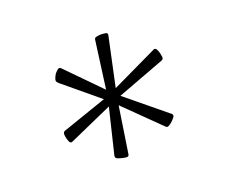

<svg xmlns="http://www.w3.org/2000/svg" viewBox="-86 -929 856 728"><g transform="rotate(-20 342.5 -564.5)"><path d="M352 -789Q353 -797 362 -798Q370 -800 379.5 -800Q389 -800 399 -798Q406 -797 405 -788L356 -559L322 -337Q321 -329 312 -329Q302 -330 292.5 -332.5Q283 -335 276 -338Q269 -341 270 -350L322 -565ZM139 -455Q132 -451 127 -459Q123 -468 121 -476.5Q119 -485 119 -493Q120 -502 128 -504L328 -573L548 -678Q554 -681 559 -674Q564 -665 566 -656.5Q568 -648 569 -639Q569 -631 561 -628L348 -548ZM168 -680Q162 -685 159.5 -689Q157 -693 159 -700Q161 -707 168 -719Q172 -723 175 -726.5Q178 -730 181 -732Q188 -737 194 -731L350 -572L530 -424Q535 -418 530 -411Q524 -403 517 -396.5Q510 -390 502 -386Q495 -382 489 -389L326 -549Z"/></g></svg>

Font: Hahmlet Light
Style: Regular
Weight: 300
Designer: Minjoo Ham & Mark Frömberg
Foundry: hypertype
Version: Version 1.002